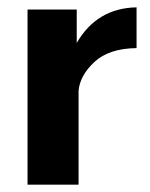

<svg xmlns="http://www.w3.org/2000/svg" viewBox="-20 -503 409 523"><path d="M55 0V-477H189V-430V-386Q244 -481 352 -483V-372Q277 -371 237.5 -334.5Q198 -298 194 -256V0Z"/></svg>

Font: Coval
Style: Heavy
Weight: 900
Foundry: Context Ltd
Version: Version 001.000